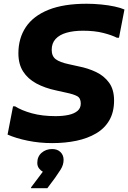

<svg xmlns="http://www.w3.org/2000/svg" viewBox="-20 -752 684 1025"><path d="M49.6 -184.4H60.4Q95.5 -162.2 150.3 -147.1Q205 -132 276.4 -132Q315.8 -132 346.1 -138.6Q376.3 -145.2 393.7 -159.9Q411.2 -174.6 411.2 -199.2Q411.2 -228 392.2 -238.5Q373.2 -249.1 332 -257.6L279.6 -269.2Q219.7 -281.9 174.1 -306.4Q128.5 -331 103.3 -370.5Q78.2 -410 78.2 -467.2Q78.2 -548.1 118.1 -607.6Q158.1 -667.2 238.8 -699.6Q319.6 -732 442.4 -732Q480.4 -732 519.9 -728.1Q559.3 -724.3 592.5 -717.1Q625.6 -709.9 644.4 -701.2L615.2 -550.4H604.4Q577.1 -564.5 531.2 -576.2Q485.2 -588 422.8 -588Q372.6 -588 335.2 -577.3Q297.8 -566.7 276.9 -544Q256 -521.4 256 -485.8Q256 -452.2 277.6 -435.8Q299.2 -419.4 347.6 -409.2L400 -397.6Q449.7 -388 492.8 -367.5Q535.8 -347 562.4 -310.5Q589 -274 589 -215.6Q589 -153.8 563.8 -110.1Q538.5 -66.4 493.3 -39.9Q448.1 -13.3 388.3 -0.6Q328.5 12 258.4 12Q191.2 12 128.4 -0.8Q65.6 -13.5 20.4 -33.6ZM208.7 164.8Q198.6 159.7 188.9 147.6Q179.1 135.4 179.1 117.6Q179.1 83.7 202.2 63.6Q225.2 43.6 258.7 43.6Q286.1 43.6 302.8 59.8Q319.5 76 319.5 101.6Q319.5 128.5 303.2 154Q286.9 179.4 274.7 196.4L232.7 252.8H145.9V248.2Z"/></svg>

Font: Kufam
Style: Italic
Weight: 400
Italic angle: -11°
Designer: Artur Schmal
Foundry: Original Type
Version: Version 1.301; ttfautohint (v1.8.3)